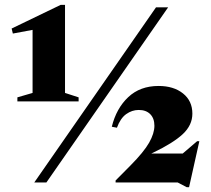

<svg xmlns="http://www.w3.org/2000/svg" viewBox="-20 -745 860 784"><path d="M120 0 617 -715H666.5L169.5 0ZM794 -168.5 752 19.5H742.5L705.5 0H452V-8L512.5 -69Q567.5 -124.5 589 -162.5Q610.5 -200.5 610.5 -231.5Q610.5 -261.5 593.5 -278.8Q576.5 -296 546.5 -296Q519 -296 495.2 -279Q471.5 -262 457.5 -223.5L436.5 -227.5Q455 -302.5 503.5 -348.2Q552 -394 627.5 -394Q689 -394 727.2 -363.5Q765.5 -333 765.5 -281Q765.5 -234 726.5 -197.5Q687.5 -161 605 -121.5L597.5 -118H726L785 -168.5ZM113 -365.5V-623L32.5 -608L27.5 -628.5L227.5 -725H245.5V-365.5L301 -347.5V-331H51V-347.5Z"/></svg>

Font: Newsreader 72pt ExtraBold
Style: Regular
Weight: 800
Designer: Hugues Gentile
Foundry: Production Type
Version: Version 1.003; ttfautohint (v1.8.3)